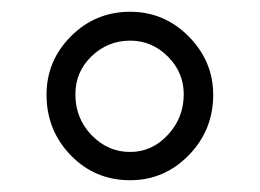

<svg xmlns="http://www.w3.org/2000/svg" viewBox="-20 -730 441 326"><path d="M201 -424Q141 -424 100 -466.5Q59 -509 59 -569Q59 -627 100.5 -668.5Q142 -710 201 -710Q259 -710 300.5 -668Q342 -626 342 -569Q342 -509 300.5 -466.5Q259 -424 201 -424ZM201 -472Q238 -472 265 -501Q292 -530 292 -570Q292 -607 265 -634Q238 -661 201 -661Q163 -661 135.5 -634.5Q108 -608 108 -570Q108 -529 135.5 -500.5Q163 -472 201 -472Z"/></svg>

Font: Red Hat Text
Style: Regular
Weight: 400
Designer: Pentagram / MCKL
Foundry: Pentagram / MCKL
Version: Version 1.005; Red Hat Text